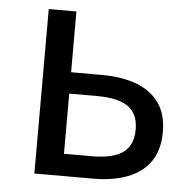

<svg xmlns="http://www.w3.org/2000/svg" viewBox="-44 -588 637 632"><g transform="rotate(5 274.0 -271.5)"><path d="M92.1 0V-543.4H183.5V-342.6H286Q350.8 -342.6 399.1 -324.7Q447.5 -306.8 474.5 -269.5Q501.5 -232.2 501.5 -173Q501.5 -113 474.5 -74.7Q447.5 -36.4 399.1 -18.2Q350.8 0 286 0ZM183.5 -73.2H276.2Q345.4 -73.2 378.6 -97.2Q411.7 -121.3 411.7 -173.4Q411.7 -224.7 378.6 -248.4Q345.4 -272 276.2 -272H183.5Z"/></g></svg>

Font: Noto Sans TC
Style: Regular
Weight: 100
Designer: Ryoko NISHIZUKA 西塚涼子 (kana, bopomofo & ideographs); Paul D. Hunt (Latin, Greek & Cyrillic); Sandoll Communications 산돌커뮤니
Foundry: Adobe
Version: Version 2.004;hotconv 1.0.118;makeotfexe 2.5.65603